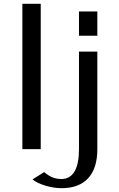

<svg xmlns="http://www.w3.org/2000/svg" viewBox="-20 -780 624 1004"><path d="M489 -593V-720H393V-593ZM150 158Q174 178 218 191Q262 204 302 204Q393 204 441 152Q489 100 489 0V-510H393V0Q393 78 369.5 117Q346 156 302 156Q276 156 255.5 148Q235 140 211 120ZM193 0V-760H97V0Z"/></svg>

Font: LXGW Marker Gothic
Style: Regular
Weight: 400
Version: Version 1.001